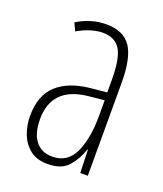

<svg xmlns="http://www.w3.org/2000/svg" viewBox="-108 -612 592 696"><g transform="rotate(20 188.0 -264.5)"><path d="M184 -539Q250 -539 279 -497Q308 -455 308 -359V0H279L276 -89H274Q262 -51 236 -20.5Q210 10 156 10Q114 10 88 -10.5Q62 -31 49.5 -63.5Q37 -96 37 -133Q37 -212 82 -253Q127 -294 210 -302L271 -308V-356Q271 -440 250 -473Q229 -506 182 -506Q163 -506 138.5 -499Q114 -492 86 -476L72 -506Q126 -539 184 -539ZM212 -272Q75 -258 75 -134Q75 -79 98 -50Q121 -21 162 -21Q221 -21 246.5 -75.5Q272 -130 272 -218V-278Z"/></g></svg>

Font: Noto Sans Gujarati UI ExtraCondensed ExtraLight
Style: Regular
Weight: 200
Width: 2
Designer: Jelle Bosma - Monotype Design Team, Universal Thirst
Foundry: Monotype Imaging Inc.
Version: Version 2.106; ttfautohint (v1.8.4.7-5d5b)